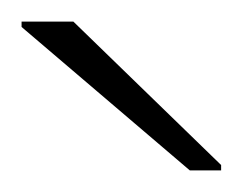

<svg xmlns="http://www.w3.org/2000/svg" viewBox="-20 -763 225 178"><path d="M156 -605 0 -738V-743H48L185 -610V-605Z"/></svg>

Font: Saira Expanded Thin
Style: Regular
Weight: 250
Width: 7
Designer: Hector Gatti with collaboration of the Omnibus-Type team
Foundry: Omnibus-Type
Version: Version 1.101